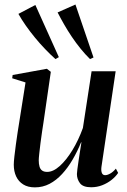

<svg xmlns="http://www.w3.org/2000/svg" viewBox="-20 -818 562 850"><path d="M134.5 11.5Q103.5 11.5 82.8 -1.5Q62 -14.5 51.5 -37Q41 -59.5 41 -89Q41 -101.5 43.8 -126.2Q46.5 -151 50.5 -179.8Q54.5 -208.5 58.2 -233.2Q62 -258 64 -269.5L93 -453L34 -471.5L36 -486L187.5 -513.5L205 -500L172.5 -276Q170 -259.5 166.2 -234.8Q162.5 -210 159.2 -184.2Q156 -158.5 153.8 -137.8Q151.5 -117 151.5 -108.5Q151.5 -92 155 -80.2Q158.5 -68.5 166.8 -62.8Q175 -57 189 -57Q215.5 -57 244.5 -83Q273.5 -109 300.5 -153.2Q327.5 -197.5 347 -251.5L385.5 -502.5H492L429 -78.5Q427 -62 431 -52.2Q435 -42.5 445.5 -42.5Q455.5 -42.5 468.2 -49.8Q481 -57 493 -71.5L503 -52.5Q492 -36 473.8 -21.5Q455.5 -7 432.5 2Q409.5 11 383.5 11Q347.5 11 334 -7Q320.5 -25 320.5 -47.5Q320.5 -52.5 322.5 -68.5Q324.5 -84.5 327.8 -106.2Q331 -128 334.5 -150Q338 -172 340.5 -188H339Q322.5 -147.5 301.5 -111.5Q280.5 -75.5 255 -47.8Q229.5 -20 199.5 -4.2Q169.5 11.5 134.5 11.5ZM225.5 -556.5Q203 -576.5 179.8 -600.8Q156.5 -625 134.8 -651.5Q113 -678 94.2 -704.8Q75.5 -731.5 61.5 -756.5L136.5 -796L240.5 -565ZM378.5 -556.5Q357 -577.5 336.8 -602.5Q316.5 -627.5 298 -655Q279.5 -682.5 263.8 -710Q248 -737.5 235 -763L314 -798L394 -563.5Z"/></svg>

Font: Merriweather 144pt Medium
Style: Italic
Weight: 500
Italic angle: -7.8°
Version: Version 2.101